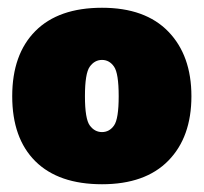

<svg xmlns="http://www.w3.org/2000/svg" viewBox="-20 -771 525 495"><path d="M243 -296Q131 -296 71.2 -355.2Q11.5 -414.5 11.5 -523Q11.5 -631 71.2 -691Q131 -751 243 -751Q354.5 -751 414 -689.5Q473.5 -628 473.5 -523Q473.5 -417.5 414 -356.8Q354.5 -296 243 -296ZM243 -430.5Q262 -430.5 274 -447.5Q286 -464.5 286 -523Q286 -582 274 -599.2Q262 -616.5 243 -616.5Q224 -616.5 211.5 -599.2Q199 -582 199 -523Q199 -464.5 211.5 -447.5Q224 -430.5 243 -430.5Z"/></svg>

Font: Encode Sans SmCnd Black
Style: Regular
Weight: 900
Width: 4
Designer: Multiple Designers
Foundry: Impallari Type
Version: Version 3.002; ttfautohint (v1.8.3) -l 8 -r 50 -G 200 -x 14 